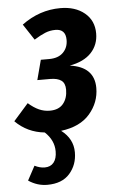

<svg xmlns="http://www.w3.org/2000/svg" viewBox="-71 -585 540 876"><g transform="rotate(-5 199.5 -147.0)"><path d="M371 -169Q371 -103 326.5 -51Q282 1 194 12Q248 53 248 115Q248 172 213 212Q178 252 110 252Q64 252 24 225L59 160Q83 172 105 172Q132 172 146.5 154Q161 136 161 103Q161 52 119 13Q40 5 -15 -50L53 -127Q78 -105 101.5 -94.5Q125 -84 151 -84Q192 -84 212.5 -109Q233 -134 233 -173Q233 -203 215.5 -215.5Q198 -228 165 -228H106L130 -319H168Q210 -319 232.5 -341.5Q255 -364 255 -399Q255 -449 208 -449Q183 -449 161 -440Q139 -431 110 -413L62 -486Q143 -546 239 -546Q307 -546 349.5 -511Q392 -476 392 -417Q392 -365 358.5 -329Q325 -293 259 -281Q371 -266 371 -169Z"/></g></svg>

Font: Fira Sans Extra Condensed SemiBold
Style: Italic
Weight: 600
Width: 3
Italic angle: -8°
Designer: Carrois Corporate & Edenspiekermann AG
Foundry: Carrois Corporate GbR & Edenspiekermann AG
Version: Version 4.203